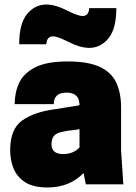

<svg xmlns="http://www.w3.org/2000/svg" viewBox="-20 -816 600 850"><path d="M190 14Q128 14 92 -9Q56 -32 40.5 -69Q25 -106 25 -150Q25 -245 78 -282.5Q131 -320 220 -332L332 -350Q332 -406 275 -406Q218 -406 218 -355H45Q45 -407 65 -449.5Q85 -492 136 -518Q187 -544 280 -544Q369 -544 420.5 -520.5Q472 -497 494 -451.5Q516 -406 516 -340V-150L526 0H360L350 -50Q288 14 190 14ZM375 -604Q333 -604 276 -634Q233 -655 215 -655Q187 -655 185 -620H65Q65 -712 100 -754Q135 -796 185 -796Q227 -796 284 -766Q327 -745 345 -745Q373 -745 375 -780H495Q495 -688 460 -646Q425 -604 375 -604ZM260 -134Q304 -134 332 -163V-244L312 -241Q279 -238 253 -232Q227 -226 217.5 -212.5Q208 -199 208 -177Q208 -134 260 -134Z"/></svg>

Font: Tanohe Sans ExtraBold
Style: Regular
Weight: 800
Designer: Village Type and Design LLC & Cristiano Sobral
Foundry: Cooper Hewitt Smithsonian Design Museum
Version: Version 1.00;September 29, 2021;FontCreator 13.0.0.2655 64-b